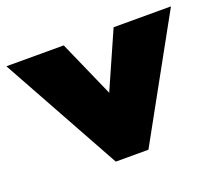

<svg xmlns="http://www.w3.org/2000/svg" viewBox="-117 -643 890 774"><g transform="rotate(-20 328.0 -256.0)"><path d="M-25 -512H221L328 -270L435 -512H681L398 0H258Z"/></g></svg>

Font: Spartan MB
Style: Regular
Weight: 900
Designer: Matt Bailey
Foundry: Matt Bailey
Version: Version 001.001